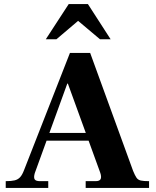

<svg xmlns="http://www.w3.org/2000/svg" viewBox="-20 -919 762 939"><path d="M8 0V-33Q36 -33 52 -37Q68 -41 78.5 -52.5Q89 -64 98 -88L322 -660H421L631 -83Q640 -61 647.5 -50Q655 -39 669 -36Q683 -33 709 -33V0H399V-33H447Q468 -33 472.5 -44Q477 -55 470 -75L312 -510H309L150 -72Q144 -51 149.5 -42Q155 -33 176 -33H216V0ZM190 -231 193 -269H425L428 -231ZM204 -727 316 -899H410L521 -727H469L362 -817L256 -727Z"/></svg>

Font: Frank Ruhl Libre ExtraBold
Style: Regular
Weight: 800
Designer: Yanek Iontef
Foundry: Fontef
Version: Version 6.003;gftools[0.9.30]